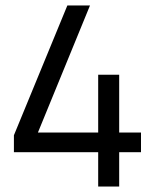

<svg xmlns="http://www.w3.org/2000/svg" viewBox="-20 -680 570 704"><path d="M340 4V-122H31V-184L227 -660H310L119 -194H340V-406H417V-194H497V-122H417V4Z"/></svg>

Font: TypoPRO Titillium Maps
Style: 400 wt
Weight: 400
Designer: Campivisivi
Foundry: Accademia di Belle Arti di Urbino and students of MA course of Visual design
Version: Version 001.001